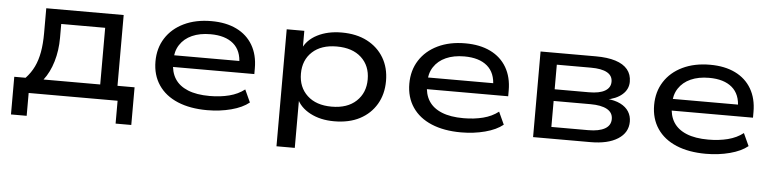

<svg xmlns="http://www.w3.org/2000/svg" viewBox="-43 -709 4406 1097"><g transform="rotate(5 2160.0 -160.0)"><path d="M37 131V-85H102Q132 -117 150 -154.5Q168 -192 176.5 -239.5Q185 -287 185 -349V-491H629V-85H727V131H637V0H127V131ZM205 -84H530V-409H278V-329Q278 -257 259 -193Q240 -129 205 -84Z M1151 9Q1053 9 981.5 -21Q910 -51 871.5 -108Q833 -165 833 -243Q833 -319 870 -377Q907 -435 974.5 -467.5Q1042 -500 1132 -500Q1216 -500 1276.5 -470.5Q1337 -441 1369.5 -385.5Q1402 -330 1402 -253V-220H912V-287H1334L1311 -269Q1311 -346 1264.5 -385.5Q1218 -425 1133 -425Q1072 -425 1027.5 -405Q983 -385 958.5 -347.5Q934 -310 934 -257V-248Q934 -191 958.5 -152.5Q983 -114 1033 -93.5Q1083 -73 1158 -73Q1219 -73 1270 -86Q1321 -99 1358 -128L1391 -56Q1353 -25 1288.5 -8Q1224 9 1151 9Z M1564 180V-491H1665V-384H1657Q1680 -439 1739.5 -469.5Q1799 -500 1879 -500Q1964 -500 2025.5 -468Q2087 -436 2121 -379Q2155 -322 2155 -246Q2155 -170 2121 -112.5Q2087 -55 2026 -23Q1965 9 1879 9Q1800 9 1741.5 -22Q1683 -53 1661 -105H1669V180ZM1858 -73Q1948 -73 1999 -121Q2050 -169 2050 -246Q2050 -324 1999 -371Q1948 -418 1858 -418Q1769 -418 1718 -371Q1667 -324 1667 -246Q1667 -168 1718 -120.5Q1769 -73 1858 -73Z M2607 9Q2509 9 2437.5 -21Q2366 -51 2327.5 -108Q2289 -165 2289 -243Q2289 -319 2326 -377Q2363 -435 2430.5 -467.5Q2498 -500 2588 -500Q2672 -500 2732.5 -470.5Q2793 -441 2825.5 -385.5Q2858 -330 2858 -253V-220H2368V-287H2790L2767 -269Q2767 -346 2720.5 -385.5Q2674 -425 2589 -425Q2528 -425 2483.5 -405Q2439 -385 2414.5 -347.5Q2390 -310 2390 -257V-248Q2390 -191 2414.5 -152.5Q2439 -114 2489 -93.5Q2539 -73 2614 -73Q2675 -73 2726 -86Q2777 -99 2814 -128L2847 -56Q2809 -25 2744.5 -8Q2680 9 2607 9Z M3020 0V-491H3337Q3404 -491 3450 -476.5Q3496 -462 3519.5 -433.5Q3543 -405 3543 -363Q3543 -320 3509 -290Q3475 -260 3416 -250L3418 -255Q3467 -251 3499 -235Q3531 -219 3547 -193.5Q3563 -168 3563 -136Q3563 -73 3506 -36.5Q3449 0 3349 0ZM3119 -67H3330Q3392 -67 3425.5 -86Q3459 -105 3459 -142Q3459 -179 3425.5 -197.5Q3392 -216 3330 -216H3119ZM3119 -283H3315Q3376 -283 3407.5 -301.5Q3439 -320 3439 -354Q3439 -389 3407.5 -406.5Q3376 -424 3315 -424H3119Z M4011 9Q3913 9 3841.5 -21Q3770 -51 3731.5 -108Q3693 -165 3693 -243Q3693 -319 3730 -377Q3767 -435 3834.5 -467.5Q3902 -500 3992 -500Q4076 -500 4136.5 -470.5Q4197 -441 4229.5 -385.5Q4262 -330 4262 -253V-220H3772V-287H4194L4171 -269Q4171 -346 4124.5 -385.5Q4078 -425 3993 -425Q3932 -425 3887.5 -405Q3843 -385 3818.5 -347.5Q3794 -310 3794 -257V-248Q3794 -191 3818.5 -152.5Q3843 -114 3893 -93.5Q3943 -73 4018 -73Q4079 -73 4130 -86Q4181 -99 4218 -128L4251 -56Q4213 -25 4148.5 -8Q4084 9 4011 9Z"/></g></svg>

Font: Nunito Sans 10pt Expanded Medium
Style: Regular
Weight: 500
Width: 7
Designer: Vernon Adams
Foundry: Vernon Adams
Version: Version 3.101;gftools[0.9.27]